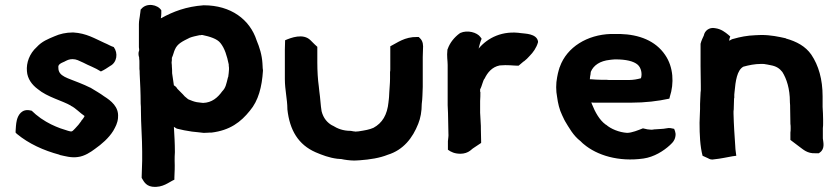

<svg xmlns="http://www.w3.org/2000/svg" viewBox="-20 -624 3339 763"><path d="M42 -97 47 -92C94 -53 153 -26 217 -9V-8H218C237 -4 263 4 289 0C316 -3 341 -20 357 -32C384 -51 412 -75 430 -104C439 -120 447 -134 449 -155V-158C453 -199 421 -224 394 -241C378 -253 358 -264 342 -274L341 -275H340C324 -283 310 -289 295 -295C250 -314 212 -320 212 -354V-355C210 -367 219 -372 238 -380L239 -381H240C247 -385 256 -389 268 -389C284 -389 293 -383 311 -375C331 -364 358 -355 381 -340C396 -347 406 -354 418 -362C445 -376 450 -413 432 -437C419 -441 411 -447 394 -454C358 -470 324 -492 271 -495H270C242 -495 217 -489 197 -480C171 -469 147 -460 126 -437C97 -411 84 -374 87 -341C89 -311 107 -287 130 -270C168 -238 228 -224 262 -204V-203H263C281 -194 298 -175 316 -163C316 -161 309 -150 303 -144V-143C295 -132 289 -124 279 -114C269 -104 267 -100 259 -102C248 -104 235 -110 220 -114C196 -123 171 -134 142 -154C128 -164 116 -174 106 -184L101 -185C67 -193 52 -167 47 -147C43 -131 43 -114 42 -103Z M532 -436C532 -434 533 -432 533 -427V-424C529 -414 530 -405 533 -395V-391C534 -386 534 -381 534 -374V-350C535 -346 535 -339 535 -332C537 -294 539 -253 539 -214V-213C540 -205 540 -195 540 -185C540 -130 545 -75 545 -22V15C545 37 543 56 543 78V83C549 91 556 114 585 118H586C627 123 652 99 673 90V81C674 59 675 40 674 15C674 4 674 -7 675 -19V-20C675 -54 673 -87 671 -120C673 -118 678 -116 681 -114L682 -113C702 -108 721 -104 743 -101C758 -99 776 -98 789 -96H791C800 -96 808 -97 812 -97H820C894 -106 937 -139 973 -184C1007 -224 1021 -279 1025 -343V-344C1025 -349 1024 -352 1024 -352C1024 -360 1023 -367 1023 -371V-372C1021 -406 1011 -437 1000 -463C973 -547 897 -603 790 -603H789C720 -598 668 -578 621 -552H620L619 -551C620 -556 621 -564 621 -570V-583C607 -606 563 -614 542 -589L539 -586C538 -579 537 -567 536 -563V-562C535 -553 532 -542 532 -528ZM662 -374V-377C663 -381 663 -387 663 -389V-394C669 -407 671 -419 675 -427C685 -451 706 -460 734 -474C744 -478 758 -481 772 -484H777L780 -485H784C813 -479 843 -470 856 -453C873 -432 882 -402 889 -368C889 -364 889 -361 890 -355V-348C890 -344 888 -323 887 -319V-318L886 -317C879 -289 877 -275 863 -261C845 -236 822 -216 787 -215C781 -215 774 -217 762 -218C751 -220 741 -224 729 -229C725 -231 721 -236 714 -241C705 -252 693 -262 685 -271C683 -274 681 -279 671 -285C669 -299 666 -317 664 -333C664 -341 664 -351 663 -360C663 -363 663 -366 662 -374Z M1112 -310C1112 -267 1122 -228 1122 -192V-190C1131 -106 1166 -49 1234 -19C1260 -8 1288 3 1321 7H1323C1326 7 1328 8 1336 8C1349 11 1371 14 1388 14C1397 14 1403 13 1408 13H1409C1450 10 1489 4 1521 -9C1583 -28 1620 -76 1642 -132C1651 -154 1656 -181 1656 -211C1659 -232 1659 -255 1660 -279V-397C1660 -408 1661 -417 1661 -430C1662 -442 1662 -461 1648 -473L1644 -477H1638C1588 -478 1559 -454 1531 -440V-351C1531 -345 1531 -341 1530 -338V-312C1530 -292 1528 -278 1527 -257L1526 -238C1525 -231 1525 -224 1524 -220V-219C1519 -167 1499 -135 1464 -116C1448 -109 1431 -106 1405 -102C1401 -102 1395 -101 1392 -101C1392 -101 1390 -102 1385 -102L1374 -104H1373C1343 -104 1321 -113 1302 -125H1301C1281 -136 1265 -154 1258 -182C1254 -205 1253 -234 1249 -261L1247 -280C1243 -308 1241 -342 1241 -375V-438C1234 -444 1230 -448 1222 -456L1214 -464C1185 -493 1136 -474 1113 -464L1112 -427Z M1758 -426C1755 -400 1759 -383 1759 -366V-206C1760 -184 1761 -165 1761 -143C1761 -126 1762 -108 1762 -94V-93C1763 -85 1761 -74 1760 -63V-29C1772 -20 1787 -13 1810 -13C1825 -13 1839 -18 1848 -25L1859 -34C1869 -41 1882 -49 1892 -56V-63C1892 -78 1891 -95 1891 -109C1891 -119 1891 -129 1890 -140C1890 -154 1888 -164 1888 -176V-223C1889 -235 1889 -247 1889 -256V-258L1888 -260V-269C1896 -283 1899 -305 1906 -312C1917 -335 1935 -358 1966 -364C1997 -367 2021 -363 2035 -363H2041C2048 -368 2053 -374 2061 -380H2062C2071 -387 2078 -394 2085 -402C2098 -415 2112 -434 2118 -456V-460C2112 -491 2065 -490 2054 -492H2053C1977 -504 1918 -474 1882 -431C1885 -444 1889 -459 1894 -470L1889 -477C1876 -495 1838 -506 1809 -493L1808 -492L1806 -491C1786 -476 1768 -455 1759 -429L1758 -427Z M2194 -238C2197 -215 2203 -188 2214 -166C2217 -159 2220 -153 2223 -147L2224 -146V-145C2241 -117 2258 -85 2287 -63C2291 -60 2292 -57 2300 -51C2352 -7 2438 20 2537 6C2579 0 2617 -24 2642 -47C2647 -52 2656 -59 2661 -71C2668 -90 2664 -100 2659 -112C2649 -114 2641 -117 2628 -114C2613 -111 2605 -112 2583 -110H2581C2569 -108 2568 -108 2553 -110L2535 -114C2517 -107 2491 -96 2472 -96C2440 -98 2407 -112 2389 -128H2388L2387 -129C2363 -146 2345 -178 2332 -211C2331 -213 2331 -214 2330 -217C2334 -216 2340 -216 2347 -216H2488C2544 -216 2594 -222 2640 -232L2642 -240C2659 -292 2657 -357 2623 -406C2585 -462 2520 -487 2444 -489H2407C2314 -486 2233 -437 2205 -359V-358L2204 -357C2202 -349 2199 -342 2197 -332L2194 -317C2189 -292 2189 -263 2194 -238ZM2324 -309C2324 -316 2326 -325 2327 -330V-333C2327 -334 2327 -335 2328 -339C2339 -365 2365 -382 2403 -386C2407 -387 2414 -387 2423 -388H2427C2467 -388 2498 -381 2514 -367C2528 -355 2533 -330 2527 -313C2512 -309 2497 -306 2478 -306H2410C2402 -306 2396 -306 2389 -307H2367C2354 -307 2343 -308 2329 -309Z M2760 -136C2760 -89 2762 -43 2772 -5L2794 5C2799 8 2807 12 2819 9C2842 7 2873 0 2891 -3L2906 -5L2904 -20C2903 -28 2902 -35 2902 -41V-42C2899 -85 2896 -129 2895 -172V-182C2896 -187 2896 -193 2896 -196C2896 -206 2897 -217 2897 -229V-232L2898 -235V-248C2898 -249 2899 -258 2899 -258C2903 -303 2909 -345 2934 -359C2956 -365 2979 -370 3005 -370C3014 -370 3019 -370 3026 -368H3027L3042 -365C3065 -361 3078 -352 3089 -338C3106 -311 3119 -271 3119 -220V-218C3120 -210 3120 -201 3120 -193C3120 -172 3121 -153 3121 -134V-132C3122 -127 3122 -121 3122 -115C3122 -109 3122 -102 3121 -97V-68L3158 -40C3171 -31 3188 -13 3221 -15H3234L3238 -18C3260 -33 3251 -61 3250 -74V-115C3251 -122 3251 -129 3251 -134V-149C3251 -166 3250 -181 3249 -199V-241C3249 -309 3233 -364 3204 -407C3181 -440 3146 -459 3103 -471V-472H3102C3075 -478 3043 -485 3006 -485C2996 -485 2988 -484 2981 -484C2950 -483 2920 -477 2896 -470C2890 -469 2884 -466 2878 -462C2878 -469 2880 -473 2882 -479L2874 -486C2863 -495 2846 -509 2822 -512C2798 -517 2780 -501 2777 -483C2773 -475 2767 -462 2764 -450V-361C2764 -334 2765 -310 2765 -283V-265L2764 -256V-255C2764 -242 2762 -227 2762 -211V-191C2762 -174 2760 -155 2760 -136Z"/></svg>

Font: Hussar Pisanka
Style: Bd
Weight: 700
Designer: Robert Jablonski
Foundry: Cannot Into Space Fonts
Version: Version 1.070